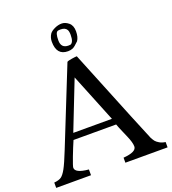

<svg xmlns="http://www.w3.org/2000/svg" viewBox="-169 -1097 1093 1223"><g transform="rotate(-20 377.5 -486.0)"><path d="M292 -884Q292 -912 307 -935Q317 -949 341.5 -960.5Q366 -972 390 -972Q414 -972 437 -953Q460 -934 460 -894.5Q460 -855 444 -832Q416 -804 401.5 -798Q387 -792 369 -792Q292 -792 292 -884ZM384 -825Q395 -825 398 -826Q420 -835 420 -885Q420 -909 413 -920Q402 -939 371 -939Q358 -939 352 -937Q334 -931 334 -878Q334 -825 384 -825ZM0 0V-36Q33 -39 49 -50.5Q65 -62 83 -94.5Q101 -127 134 -210L342 -730Q349 -735 374.5 -739Q400 -743 410 -743Q666 -110 674.5 -94Q683 -78 690.5 -68.5Q698 -59 715 -49Q732 -39 755 -36V0H469V-34Q558 -41 558 -78Q558 -105 537 -153L518 -197Q506 -224 497 -249H208Q190 -208 168 -150.5Q146 -93 146 -83Q146 -47 236 -39V0ZM222 -292H484L351 -621Z"/></g></svg>

Font: Prociono
Style: Regular
Weight: 400
Designer: Barry Schwartz
Foundry: The Crud Factory
Version: Version 2.301